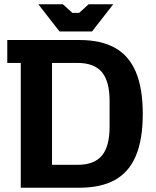

<svg xmlns="http://www.w3.org/2000/svg" viewBox="-20 -877 727 897"><path d="M77 0V-583H14V-690H352Q451 -690 516.5 -653.8Q582 -617.7 614.5 -541.3Q647 -465 647 -344.5Q647 -225 614.5 -148.5Q582 -72 516.5 -36Q451 0 352 0ZM223 -107H342.3Q420 -107 456 -150Q492 -193 492 -285V-405Q492 -497 456 -540Q420 -583 342.3 -583H223ZM509 -857 410 -730H258L159 -857H274L318 -817H350L394 -857Z"/></svg>

Font: Mozilla Headline ExtraLight
Style: Regular
Weight: 200
Designer: Studio DRAMA
Foundry: Studio DRAMA
Version: Version 1.000